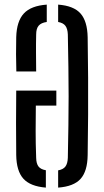

<svg xmlns="http://www.w3.org/2000/svg" viewBox="-20 -826 462 852"><path d="M238 6.5V-70Q260.5 -74 270.2 -87Q280 -100 281 -125.5Q282.5 -202.5 283.5 -269Q284.5 -335.5 284.5 -399.2Q284.5 -463 283.5 -529.5Q282.5 -596 281 -673Q280 -698.5 270.2 -711.5Q260.5 -724.5 238 -728.5V-805.5Q306.5 -800.5 337 -766.5Q367.5 -732.5 369 -661Q370.5 -565.5 371 -482.2Q371.5 -399 371 -316Q370.5 -233 369 -137.5Q368 -66 337.5 -32.2Q307 1.5 238 6.5ZM52.5 -509Q51.5 -551.5 51.2 -585Q51 -618.5 52 -661Q54 -732 85.8 -766.2Q117.5 -800.5 187.5 -805.5V-728.5Q162.5 -725 151.5 -712Q140.5 -699 140.5 -673Q139.5 -634 139.8 -591.2Q140 -548.5 140.5 -509ZM52 -138Q51 -212 51.2 -279.8Q51.5 -347.5 52 -424H230V-357.5H139Q138.5 -296 138.2 -244.5Q138 -193 140.5 -125.5Q141 -100 150.8 -87.2Q160.5 -74.5 183.5 -70.5V6.5Q114.5 1 83.8 -33Q53 -67 52 -138Z"/></svg>

Font: Big Shoulders Stencil Text Medium
Style: Regular
Weight: 500
Designer: Patric King
Foundry: XO Type Co
Version: Version 1.000